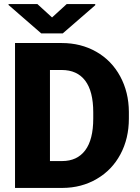

<svg xmlns="http://www.w3.org/2000/svg" viewBox="-20 -922 686 942"><path d="M53.7 0V-710.9H282.7Q377 -710.9 452.1 -668.2Q527.3 -625.5 569.6 -547.6Q611.8 -469.7 612.3 -373V-340.3Q612.3 -242.7 571 -165.3Q529.8 -87.9 454.8 -44.2Q379.9 -0.5 287.6 0ZM225.1 -578.6V-131.8H284.7Q358.4 -131.8 397.9 -184.3Q437.5 -236.8 437.5 -340.3V-371.1Q437.5 -474.1 397.9 -526.4Q358.4 -578.6 282.7 -578.6ZM235.4 -836.4 307.1 -901.9H447.3V-896.5L288.1 -758.3H182.1L22 -897.5V-901.9H163.6Z"/></svg>

Font: Sadagaat-English
Style: Regular
Weight: 900
Designer: Ahmed alsheikh
Foundry: Ahmed alsheikh Design
Version: Version 2.137;January 17, 2018;FontCreator 11.0.0.2408 64-bi